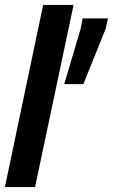

<svg xmlns="http://www.w3.org/2000/svg" viewBox="-41 -763 460 783"><path d="M-21 0 135 -743H259L102 0ZM221 -420 288 -646 296 -688H399L390 -646L299 -420Z"/></svg>

Font: Saira UltraCondensed Black
Style: Italic
Weight: 900
Width: 1
Italic angle: -12°
Designer: Hector Gatti with collaboration of the Omnibus-Type team
Foundry: Omnibus-Type
Version: Version 1.101